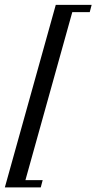

<svg xmlns="http://www.w3.org/2000/svg" viewBox="-38 -643 406 809"><path d="M348.2 -622.6 340.1 -591.9H266.6L69.1 116.1H141.8L133.7 146.7H-17.6L197 -622.6Z"/></svg>

Font: Playfair 5pt SemiExpanded Light 12pt
Style: Italic
Weight: 300
Italic angle: -15.6°
Version: Version 2.000;gftools[0.9.28]